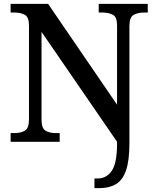

<svg xmlns="http://www.w3.org/2000/svg" viewBox="-20 -734 810 994"><path d="M469 240V190H486Q531 190 558.5 150.5Q586 111 586 9V0L195 -569V-115Q195 -69 216.5 -57Q238 -45 268 -45H289V0H35V-45H56Q86 -45 108 -57Q130 -69 130 -115V-603Q130 -646 108 -657.5Q86 -669 56 -669H35V-714H229L586 -192V-603Q586 -646 564 -657.5Q542 -669 512 -669H491V-714H745V-669H724Q694 -669 672 -657Q650 -645 650 -599V8Q650 97 632.5 148Q615 199 580 219.5Q545 240 495 240Z"/></svg>

Font: Noto Serif NP Hmong Medium
Style: Regular
Weight: 500
Designer: Dalton Maag Ltd
Foundry: Dalton Maag Ltd
Version: Version 1.001; ttfautohint (v1.8.4.7-5d5b)